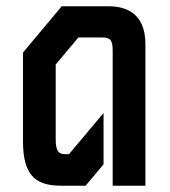

<svg xmlns="http://www.w3.org/2000/svg" viewBox="-20 -590 539 610"><path d="M176 -570 53 -423V-141C53 -24 101 0 176 0H252L309 -68V-231L199 -100H190C166 -100 157 -109 157 -148V-385L229 -471H305C332 -471 338 -461 338 -428V0H442V-450C442 -554 372 -570 326 -570Z"/></svg>

Font: Tekex
Style: Regular
Weight: 400
Designer: NC Empire
Foundry: NC Empire
Version: Version 1.001;hotconv 1.0.109;makeotfexe 2.5.65596